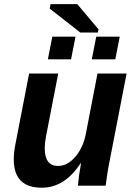

<svg xmlns="http://www.w3.org/2000/svg" viewBox="-20 -875 640 905"><path d="M254.4 -528.3 196.8 -231.9Q190.9 -201.2 190.9 -175.8Q190.9 -92.8 253.9 -92.8Q298.3 -92.8 335.4 -136.5Q372.6 -180.2 384.8 -245.1L439.5 -528.3H576.7L497.1 -118.2Q490.2 -85.9 484.9 -48.6Q479.5 -11.2 478 0H347.2Q351.1 -44.9 361.8 -105H359.4Q284.7 9.8 176.8 9.8Q44.9 9.8 44.9 -123.5Q44.9 -156.2 52.2 -192.9L117.2 -528.3ZM412.6 -595.2 433.6 -702.1H544.4L523.4 -595.2ZM205.6 -595.2 226.6 -702.1H335.9L314.9 -595.2ZM358.4 -721.7 214.4 -834.5 218.3 -855.5H344.2L444.3 -736.8L441.4 -721.7Z"/></svg>

Font: Cousine
Style: Bold Italic
Weight: 700
Italic angle: -12°
Monospace: yes
Designer: Steve Matteson
Foundry: Ascender Corporation
Version: Version 1.20